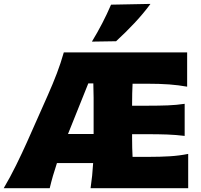

<svg xmlns="http://www.w3.org/2000/svg" viewBox="-20 -988 1053 1008"><path d="M-0.5 0Q33 -56.5 64.5 -120.5Q96 -184.5 121.5 -241.5L230.5 -487Q258 -549 278.5 -602.8Q299 -656.5 315 -713H962.5V-533Q918.5 -541 868.2 -544.8Q818 -548.5 750 -548.5H676Q673.5 -500 673.5 -441V-433H752Q815.5 -433 861 -434.8Q906.5 -436.5 949.5 -443V-274.5Q904.5 -280 858.8 -281.8Q813 -283.5 752 -283.5H673.5V-264Q673.5 -209.5 676 -164.5H764Q820.5 -164.5 870.8 -167.5Q921 -170.5 968 -180V0H455.5Q460.5 -34 463.8 -66Q467 -98 469 -132H279Q256 -63.5 241 0ZM443.5 -550 337 -284.5H471.5V-474.5Q471.5 -513 470 -550ZM462.5 -769.5Q521 -865.5 563 -963.5L770 -967.5Q732.5 -916.5 686.2 -867.2Q640 -818 589.5 -771.5Z"/></svg>

Font: Commissioner Flair ExtraBold
Style: Regular
Weight: 800
Designer: Kostas Bartsokas
Foundry: Kostas Bartsokas
Version: Version 1.000; ttfautohint (v1.8.3)